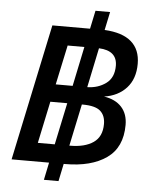

<svg xmlns="http://www.w3.org/2000/svg" viewBox="-59 -854 796 995"><g transform="rotate(5 338.5 -357.0)"><path d="M31 0 181 -710H377L397 -805H473L453 -710Q546 -705 592.5 -664.5Q639 -624 639 -550Q639 -472 596 -424.5Q553 -377 480 -366Q540 -357 572 -321.5Q604 -286 604 -229Q604 -112 524.5 -56Q445 0 309 0H302L283 91H207L226 0ZM225 -407H313L356 -613H269ZM527 -530Q527 -609 432 -613L389 -407Q445 -408 486 -438Q527 -468 527 -530ZM159 -97H247L293 -315H205ZM373 -315H369L323 -97H327Q403 -97 447.5 -127.5Q492 -158 492 -224Q492 -268 465.5 -291.5Q439 -315 373 -315Z"/></g></svg>

Font: Geist Medium
Style: Italic
Weight: 500
Italic angle: -12°
Designer: Basement.studio, Andrés Briganti, Mateo Zaragoza
Foundry: Basement.studio, Vercel, Andrés Briganti, Guido Ferreyra, Mateo Zaragoza
Version: Version 1.500; ttfautohint (v1.8.4.7-5d5b)